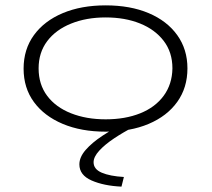

<svg xmlns="http://www.w3.org/2000/svg" viewBox="-20 -483 790 716"><path d="M374 8Q283 8 214 -21Q145 -50 106.5 -102.5Q68 -155 68 -227Q68 -299 106.5 -352Q145 -405 214 -434Q283 -463 374 -463Q466 -463 534.5 -434Q603 -405 641 -352Q679 -299 679 -228Q679 -156 641 -103Q603 -50 534.5 -21Q466 8 374 8ZM374 -38Q447 -38 503 -60.5Q559 -83 590.5 -126Q622 -169 623 -228Q623 -288 590.5 -330.5Q558 -373 502 -395.5Q446 -418 374 -418Q302 -418 245 -395Q188 -372 156 -329.5Q124 -287 124 -228Q124 -168 156 -125.5Q188 -83 245 -60.5Q302 -38 374 -38ZM442 177 433 213Q367 210 321.5 190Q276 170 276 130Q276 103 299.5 76Q323 49 362.5 23Q402 -3 449 -26L479 -10Q440 10 405.5 33Q371 56 350 79Q329 102 329 122Q329 148 359.5 161Q390 174 442 177Z"/></svg>

Font: Inconsolata ExtraExpanded Light
Style: Regular
Weight: 300
Width: 8
Monospace: yes
Designer: Raph Levien, Cyreal, Brenton Simpson
Foundry: Raph Levien, Cyreal, Google
Version: Version 3.001; ttfautohint (v1.8.2.53-6de2)